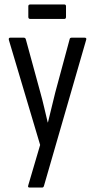

<svg xmlns="http://www.w3.org/2000/svg" viewBox="-20 -656 427 861"><path d="M112 185Q103 185 107 174L160 -6L20 -476Q17 -487 26 -487H87Q94 -487 96 -479L161 -241Q170 -209 178 -174.5Q186 -140 194 -107H195Q203 -140 211.5 -174.5Q220 -209 228 -242L292 -479Q293 -487 301 -487H360Q370 -487 366 -476L177 178Q175 185 169 185ZM116 -571Q107 -571 107 -580V-628Q107 -636 116 -636H268Q276 -636 276 -628V-580Q276 -571 268 -571Z"/></svg>

Font: Sofia Sans Cond
Style: Regular
Weight: 400
Width: 3
Designer: Botio Nikoltchev, Ani Petrova
Foundry: lettersoup
Version: Version 4.100; ttfautohint (v1.8.3)